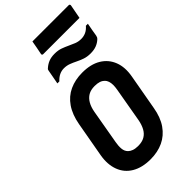

<svg xmlns="http://www.w3.org/2000/svg" viewBox="-335 -1190 1295 1295"><g transform="rotate(-45 312.5 -543.0)"><path d="M358 -720Q439 -720 492 -688Q545 -656 567.5 -598.5Q590 -541 576 -464L531 -212Q518 -133 482 -81.5Q446 -30 392.5 -5Q339 20 271 20Q191 20 137 -12Q83 -44 61 -102.5Q39 -161 52 -237L97 -489Q111 -567 146.5 -618.5Q182 -670 236 -695Q290 -720 358 -720ZM186 -229Q180 -197 182.5 -170.5Q185 -144 202 -127Q213 -116 231 -109.5Q249 -103 276 -103Q313 -103 338 -117.5Q363 -132 378 -159.5Q393 -187 400 -225L443 -471Q447 -494 447 -513Q447 -532 442 -547.5Q437 -563 426 -573Q415 -585 397 -591Q379 -597 353 -597Q316 -597 291.5 -582.5Q267 -568 251.5 -541Q236 -514 229 -475ZM514 -885Q538 -885 559 -894.5Q580 -904 599 -926H618Q613 -901 608.5 -875Q604 -849 601 -830Q599 -822 597 -817.5Q595 -813 589 -807Q571 -790 547 -780.5Q523 -771 489 -771Q457 -771 431.5 -780Q406 -789 384 -800Q362 -811 339.5 -819.5Q317 -828 291 -828Q268 -828 247 -818Q226 -808 207 -787H188Q193 -812 197.5 -837.5Q202 -863 206 -884Q207 -891 208.5 -896Q210 -901 217 -906Q236 -923 259.5 -932.5Q283 -942 316 -942Q349 -942 374 -933Q399 -924 421 -913.5Q443 -903 465.5 -894Q488 -885 514 -885ZM269 -1106H615Q620 -1106 622.5 -1103Q625 -1100 625 -1095Q620 -1069 615.5 -1044.5Q611 -1020 606 -994H260Q256 -994 253.5 -995.5Q251 -997 250.5 -999.5Q250 -1002 250 -1005Q256 -1031 260 -1055.5Q264 -1080 269 -1106Z"/></g></svg>

Font: RecMonoLinear Nerd Font Mono
Style: Bold Italic
Weight: 700
Italic angle: -10°
Monospace: yes
Version: Version 1.085; ttfautohint (v1.8.4.7-5d5b);Nerd Fonts 3.2.1